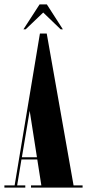

<svg xmlns="http://www.w3.org/2000/svg" viewBox="-28 -853 396 873"><path d="M-8 0V-10H38.5L153.5 -700.5H184.5L306.5 -10H347.5V0H113V-10H160L141.5 -128H69.5L50 -10H87V0ZM71.5 -138H140L107 -349ZM78.5 -719.5 152 -833H185L258 -719.5H248L168.5 -796L88.5 -719.5Z"/></svg>

Font: Imbue 100pt ExtraBold
Style: Regular
Weight: 800
Designer: Tyler Finck
Foundry: Etcetera Type Company
Version: Version 1.102; ttfautohint (v1.8.3)